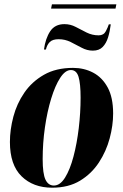

<svg xmlns="http://www.w3.org/2000/svg" viewBox="-20 -861 570 891"><path d="M217 -821 221 -841H520L516 -821ZM184 -631Q191 -683 213 -716Q235 -749 279 -749Q307 -749 331.5 -736Q356 -723 382 -710Q408 -697 438 -697Q461 -697 471 -716Q481 -735 485 -748H494Q490 -715 481.5 -687.5Q473 -660 456.5 -643Q440 -626 411 -626Q384 -626 359 -639.5Q334 -653 308 -666Q282 -679 252 -679Q224 -679 211 -666Q198 -653 193 -631ZM222 10Q134 10 80 -43Q26 -96 26 -202Q26 -259 42 -319.5Q58 -380 93 -431Q128 -482 184 -514Q240 -546 319 -546Q370 -546 412 -524Q454 -502 479.5 -455.5Q505 -409 505 -334Q505 -279 489 -219Q473 -159 439 -107Q405 -55 351.5 -22.5Q298 10 222 10ZM230 0Q259 0 282 -37Q305 -74 321 -134.5Q337 -195 345.5 -266.5Q354 -338 354 -408Q354 -473 344.5 -504.5Q335 -536 309 -536Q283 -536 259.5 -500Q236 -464 217.5 -403.5Q199 -343 188.5 -270Q178 -197 178 -123Q178 -55 191 -27.5Q204 0 230 0Z"/></svg>

Font: Noto Serif Display ExtraCondensed Black
Style: Italic
Weight: 900
Width: 2
Italic angle: -12°
Designer: Monotype Design Team
Foundry: Monotype Imaging Inc.
Version: Version 2.009